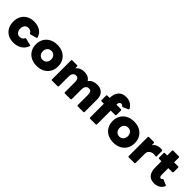

<svg xmlns="http://www.w3.org/2000/svg" viewBox="312 -2153 3556 3556"><g transform="rotate(45 2090.0 -374.5)"><path d="M306 10Q222 10 160 -25Q98 -60 64.5 -122Q31 -184 31 -266Q31 -348 64.5 -409.5Q98 -471 160 -506Q222 -541 306 -541Q395 -541 462.5 -502.5Q530 -464 559 -378Q564 -361 548 -358L424 -323Q410 -320 403 -333Q389 -359 367 -371Q345 -383 316 -383Q265 -383 239.5 -349.5Q214 -316 214 -266Q214 -217 239.5 -182.5Q265 -148 316 -148Q344 -148 367 -160.5Q390 -173 403 -201Q411 -215 423 -212L558 -178Q575 -175 568 -158Q537 -73 466.5 -31.5Q396 10 306 10Z M916 10Q828 10 762.5 -25Q697 -60 661 -122.5Q625 -185 625 -266Q625 -347 661 -409Q697 -471 762.5 -506Q828 -541 916 -541Q1005 -541 1070 -506Q1135 -471 1171 -409Q1207 -347 1207 -266Q1207 -185 1171 -122.5Q1135 -60 1070 -25Q1005 10 916 10ZM916 -148Q965 -148 995 -181Q1025 -214 1025 -266Q1025 -318 995 -350.5Q965 -383 916 -383Q867 -383 837 -350.5Q807 -318 807 -266Q807 -214 837 -181Q867 -148 916 -148Z M1312 0Q1296 0 1296 -16V-516Q1296 -531 1312 -531H1438Q1454 -531 1454 -516L1457 -465Q1485 -504 1526.5 -522.5Q1568 -541 1620 -541Q1736 -541 1785 -460Q1814 -501 1858 -521Q1902 -541 1957 -541Q2049 -541 2099.5 -489.5Q2150 -438 2150 -346V-16Q2150 0 2135 0H1986Q1970 0 1970 -16V-279Q1970 -335 1952.5 -359Q1935 -383 1898 -383Q1860 -383 1836.5 -354Q1813 -325 1813 -266V-16Q1813 0 1797 0H1649Q1633 0 1633 -16V-279Q1633 -335 1615.5 -359Q1598 -383 1561 -383Q1523 -383 1499.5 -354Q1476 -325 1476 -266V-16Q1476 0 1460 0Z M2309 0Q2294 0 2294 -16V-377H2232Q2216 -377 2216 -393V-513Q2216 -529 2232 -529H2294V-531Q2294 -632 2346 -695.5Q2398 -759 2501 -759Q2565 -759 2614.5 -732Q2664 -705 2697 -647Q2703 -632 2689 -626L2587 -579Q2574 -574 2566 -584Q2556 -597 2546 -601.5Q2536 -606 2522 -606Q2498 -606 2484 -588.5Q2470 -571 2470 -536L2471 -529H2590Q2606 -529 2606 -513V-393Q2606 -377 2590 -377H2474V-16Q2474 0 2458 0Z M2925 10Q2837 10 2771.5 -25Q2706 -60 2670 -122.5Q2634 -185 2634 -266Q2634 -347 2670 -409Q2706 -471 2771.5 -506Q2837 -541 2925 -541Q3014 -541 3079 -506Q3144 -471 3180 -409Q3216 -347 3216 -266Q3216 -185 3180 -122.5Q3144 -60 3079 -25Q3014 10 2925 10ZM2925 -148Q2974 -148 3004 -181Q3034 -214 3034 -266Q3034 -318 3004 -350.5Q2974 -383 2925 -383Q2876 -383 2846 -350.5Q2816 -318 2816 -266Q2816 -214 2846 -181Q2876 -148 2925 -148Z M3321 0Q3305 0 3305 -16V-516Q3305 -531 3321 -531H3446Q3463 -531 3463 -516L3466 -462Q3493 -502 3534 -520Q3575 -538 3622 -538Q3633 -538 3642.5 -537Q3652 -536 3660 -534Q3674 -529 3674 -516V-379Q3674 -363 3656 -366Q3646 -368 3633.5 -369.5Q3621 -371 3605 -371Q3579 -371 3551 -359.5Q3523 -348 3504 -323Q3485 -298 3485 -259V-16Q3485 0 3469 0Z M3994 10Q3894 10 3847.5 -50.5Q3801 -111 3801 -225V-377H3738Q3722 -377 3722 -393V-513Q3722 -529 3738 -529H3801V-654Q3801 -670 3817 -670H3965Q3981 -670 3981 -654V-529H4087Q4103 -529 4103 -513V-393Q4103 -377 4087 -377H3981V-208Q3981 -142 4021 -142Q4038 -142 4050 -161Q4057 -171 4070 -165L4171 -122Q4186 -115 4177 -97Q4149 -40 4098 -15Q4047 10 3994 10Z"/></g></svg>

Font: LINE Seed Sans ExtraBold
Style: Regular
Weight: 800
Designer: LINE VX Design & Dalton Maag Ltd & Sandoll Inc
Foundry: Dalton Maag Ltd
Version: Version 1.003